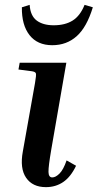

<svg xmlns="http://www.w3.org/2000/svg" viewBox="-20 -765 402 790"><path d="M56 -479 61 -507H253L191 -150Q179 -80 179.5 -57.5Q180 -35 195 -35Q209 -35 225 -51Q241 -67 254 -105L293 -83Q271 -37 240 -16Q209 5 169 5Q114 5 87.5 -33.5Q61 -72 74 -142L124 -423Q130 -457 127.5 -463.5Q125 -470 110 -472ZM201 -661Q248 -661 279 -680.5Q310 -700 328 -745L362 -735Q337 -653 295.5 -616Q254 -579 195 -579Q134 -579 101.5 -620.5Q69 -662 70 -735L102 -745Q105 -700 131 -680.5Q157 -661 201 -661Z"/></svg>

Font: Inria Serif
Style: Bold Italic
Weight: 700
Italic angle: -10°
Designer: Black Foundry Team
Foundry: Black Foundry
Version: Version 1.000; ttfautohint (v1.8.3)